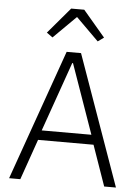

<svg xmlns="http://www.w3.org/2000/svg" viewBox="-61 -977 747 1024"><g transform="rotate(5 312.5 -465.0)"><path d="M536 0 460 -217H163L87 0H27L274 -698H351L599 0ZM313 -641H309L178 -269H444ZM348 -930 466 -791 434 -768 313 -888 192 -768 160 -791 278 -930Z"/></g></svg>

Font: IBM Plex Sans Hebrew Light
Style: Regular
Weight: 300
Designer: Mike Abbink, Paul van der Laan, Pieter van Rosmalen, Yanek Iontef
Foundry: Bold Monday
Version: Version 1.2